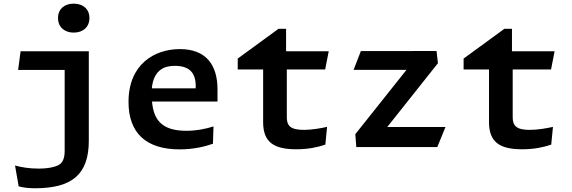

<svg xmlns="http://www.w3.org/2000/svg" viewBox="-20 -808 3140 1054"><path d="M93 -526.5 79.5 -424H335V20.5C335 65.5 321.5 83.5 308.5 93.5C289.5 107.5 248 117.5 192 117.5C141 117.5 98 110.5 62.5 100.5L82.5 215C105.5 221 131.5 225.5 171.5 225.5C375.5 225.5 467.5 149.5 467.5 -35.5V-526.5ZM298.5 -709C298.5 -660 333.5 -629 384.5 -629C436 -629 471 -660 471 -709C471 -758 436 -788 384.5 -788C333.5 -788 298.5 -758 298.5 -709Z M859.5 -423.5C874.5 -435.5 899 -446.5 940.5 -446.5C1016 -446.5 1054.5 -411.5 1054.5 -335.5C1054.5 -331 1054.5 -327 1054 -323H813.5C818.5 -381 841.5 -409.5 859.5 -423.5ZM685.5 -248.5C685.5 -77 783 12 966 12C1043 12 1105.5 -3.5 1149 -19L1152 -114C1113 -101.5 1060.5 -90 1002.5 -90C863.5 -90 823 -155 814.5 -250.5H1174V-317C1174 -448.5 1114 -538.5 967.5 -538.5C827 -538.5 685.5 -454.5 685.5 -248.5Z M1285 -426.5H1424.5V-137C1424.5 -27.5 1483.5 11.5 1606.5 11.5C1673 11.5 1724.5 0 1766 -14L1775.5 -111.5C1742 -104 1691.5 -95 1648 -95C1572 -95 1554.5 -119.5 1554.5 -165V-426.5H1765L1784.5 -526.5H1550.5V-650H1509L1285 -486.5Z M1961 -527.5 1921 -424.5H2211.5L1930.5 -71.5L1936 -0.5H2380.5L2425.5 -111H2106L2384 -461L2376.5 -528Z M2525 -426.5H2664.5V-137C2664.5 -27.5 2723.5 11.5 2846.5 11.5C2913 11.5 2964.5 0 3006 -14L3015.5 -111.5C2982 -104 2931.5 -95 2888 -95C2812 -95 2794.5 -119.5 2794.5 -165V-426.5H3005L3024.5 -526.5H2790.5V-650H2749L2525 -486.5Z"/></svg>

Font: Monaspace Argon SemiBold
Style: Regular
Weight: 600
Designer: Riley Cran & the Lettermatic Team
Foundry: Lettermatic
Version: Version 1.000 (Monaspace Argon)